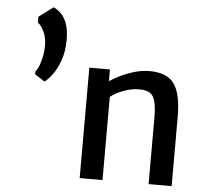

<svg xmlns="http://www.w3.org/2000/svg" viewBox="-57 -902 1037 963"><g transform="rotate(5 462.0 -421.0)"><path d="M161 -467 111 -499V-514Q122.5 -526.5 130.8 -549Q139 -571.5 143.5 -597.5Q148 -623.5 148 -646.5Q148 -686.5 133 -717.8Q118 -749 102.5 -758V-788.5L174.5 -842Q197 -832 215 -812.5Q233 -793 243.2 -762Q253.5 -731 253.5 -686.5Q253.5 -625.5 237.2 -580.8Q221 -536 199.5 -507.5Q178 -479 161 -467ZM379 0V-556H482.5L483 -497Q503.5 -511 534.8 -526.5Q566 -542 602.2 -553Q638.5 -564 674.5 -565Q764 -567.5 803 -518.8Q842 -470 842 -347.5V0H726V-341.5Q726 -411.5 707.2 -442Q688.5 -472.5 626 -469Q608.5 -468.5 585.8 -462.8Q563 -457 539.2 -446.2Q515.5 -435.5 494 -419V0Z"/></g></svg>

Font: Koeln Type Sans
Style: Regular
Weight: 400
Designer: Eben Sorkin
Foundry: Eben Sorkin
Version: Version 2.001